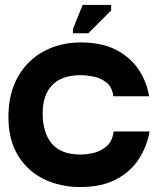

<svg xmlns="http://www.w3.org/2000/svg" viewBox="-20 -744 648 774"><path d="M303 10Q223 10 157 -22Q91 -54 52 -118Q13 -182 14 -277Q15 -370 53.5 -436.5Q92 -503 158 -538Q224 -573 306 -573Q391 -573 449 -542.5Q507 -512 539.5 -462.5Q572 -413 581 -356H437Q432 -394 408.5 -412Q385 -430 356.5 -435.5Q328 -441 306 -441Q228 -441 190 -400.5Q152 -360 152 -288Q152 -209 189 -165Q226 -121 305 -121Q328 -121 357 -127.5Q386 -134 409.5 -154Q433 -174 438 -214H583Q573 -155 540 -103.5Q507 -52 448.5 -21Q390 10 303 10ZM336 -610H274V-627L313 -724H428V-702Z"/></svg>

Font: Darker Grotesque Black
Style: Regular
Weight: 900
Designer: Gabriel Lam
Foundry: TypeRant
Version: Version 1.000;gftools[0.9.28]